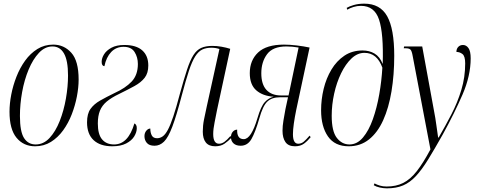

<svg xmlns="http://www.w3.org/2000/svg" viewBox="-20 -790 2609 1050"><path d="M172 10Q109 10 70.5 -36.5Q32 -83 32 -179Q32 -223 41.5 -272.5Q51 -322 70 -370.5Q89 -419 117.5 -458.5Q146 -498 184.5 -522Q223 -546 271 -546Q330 -546 370 -501.5Q410 -457 410 -355Q410 -312 400.5 -262.5Q391 -213 372.5 -165Q354 -117 325.5 -77.5Q297 -38 258.5 -14Q220 10 172 10ZM175 0Q218 0 251 -35.5Q284 -71 306.5 -128Q329 -185 340.5 -251Q352 -317 352 -377Q352 -459 330 -497.5Q308 -536 267 -536Q226 -536 193 -501Q160 -466 136.5 -409.5Q113 -353 101 -286.5Q89 -220 89 -156Q89 -70 111.5 -35Q134 0 175 0Z M594 10Q528 10 492 -23.5Q456 -57 456 -121Q456 -168 475 -194.5Q494 -221 527.5 -240Q561 -259 606 -281Q666 -308 700 -344Q734 -380 734 -440Q734 -477 716 -505.5Q698 -534 656 -534Q615 -534 588 -505.5Q561 -477 551 -428Q536 -429 536 -452Q536 -472 549 -493Q562 -514 589.5 -529Q617 -544 660 -544Q725 -544 758 -514.5Q791 -485 791 -432Q791 -390 771 -364.5Q751 -339 715.5 -319.5Q680 -300 633 -277Q589 -256 563.5 -234.5Q538 -213 526.5 -184.5Q515 -156 515 -115Q515 -55 538.5 -27.5Q562 0 604 0Q681 0 715 -115Q720 -113 724 -107Q728 -101 728 -89Q728 -67 714 -44Q700 -21 670 -5.5Q640 10 594 10Z M1157 10Q1122 10 1105.5 -11Q1089 -32 1089 -70Q1089 -103 1095.5 -135.5Q1102 -168 1111 -209L1180 -522Q1159 -529 1136 -529Q1107 -529 1086 -519Q1065 -509 1047.5 -481.5Q1030 -454 1013 -402.5Q996 -351 974 -268Q945 -157 922.5 -97.5Q900 -38 877 -15.5Q854 7 825 7Q796 7 783 -8.5Q770 -24 770 -45Q770 -63 780 -75Q790 -87 802 -87Q802 -65 810 -49.5Q818 -34 839 -34Q855 -34 869.5 -44Q884 -54 898 -80Q912 -106 928 -154Q944 -202 964 -278Q986 -358 1003 -409.5Q1020 -461 1038 -489Q1056 -517 1080.5 -528Q1105 -539 1141 -539Q1166 -539 1191.5 -534.5Q1217 -530 1239 -523L1167 -189Q1161 -157 1153.5 -120.5Q1146 -84 1146 -57Q1146 -4 1178 -4Q1193 -4 1207.5 -14.5Q1222 -25 1240 -46L1247 -38Q1228 -18 1207.5 -4Q1187 10 1157 10Z M1593 10Q1557 10 1541 -13Q1525 -36 1525 -75Q1525 -101 1530 -130.5Q1535 -160 1541 -193L1555 -258H1510Q1467 -258 1442 -234.5Q1417 -211 1398 -142Q1376 -66 1355 -29.5Q1334 7 1296 7Q1271 7 1257 -6Q1243 -19 1243 -40Q1243 -58 1253 -69.5Q1263 -81 1277 -81Q1275 -29 1313 -29Q1354 -29 1388 -144Q1407 -209 1428.5 -232Q1450 -255 1477 -261Q1417 -265 1381.5 -296Q1346 -327 1346 -390Q1346 -460 1391.5 -503Q1437 -546 1533 -546Q1564 -546 1602.5 -541.5Q1641 -537 1673 -530L1600 -189Q1592 -150 1587 -115Q1582 -80 1582 -56Q1582 -4 1611 -4Q1628 -4 1641.5 -15.5Q1655 -27 1673 -48L1679 -40Q1662 -19 1642.5 -4.5Q1623 10 1593 10ZM1517 -268H1558L1613 -530Q1594 -533 1579 -534.5Q1564 -536 1546 -536Q1472 -536 1440.5 -493.5Q1409 -451 1409 -389Q1409 -329 1437 -298.5Q1465 -268 1517 -268Z M1887 10Q1811 10 1773.5 -44Q1736 -98 1736 -187Q1736 -246 1750 -304Q1764 -362 1792.5 -409.5Q1821 -457 1863.5 -485.5Q1906 -514 1963 -514Q2000 -514 2028.5 -497Q2057 -480 2073 -440Q2078 -607 2053 -682.5Q2028 -758 1954 -758Q1933 -758 1913.5 -752Q1894 -746 1879 -737L1876 -747Q1889 -755 1914.5 -762.5Q1940 -770 1972 -770Q2059 -770 2097.5 -701Q2136 -632 2136 -485Q2136 -381 2121 -290.5Q2106 -200 2075.5 -132.5Q2045 -65 1998 -27.5Q1951 10 1887 10ZM1891 0Q1933 0 1965 -38Q1997 -76 2019 -138Q2041 -200 2054 -274Q2067 -348 2071 -420Q2042 -501 1973 -501Q1935 -501 1902.5 -470.5Q1870 -440 1845.5 -389.5Q1821 -339 1807.5 -278Q1794 -217 1794 -157Q1794 -72 1822 -36Q1850 0 1891 0Z M2096 240Q2077 240 2057 235.5Q2037 231 2024 223L2028 213Q2041 220 2057.5 225Q2074 230 2095 230Q2146 230 2185 210.5Q2224 191 2259 146.5Q2294 102 2334 27L2237 -483Q2232 -512 2224.5 -519Q2217 -526 2198 -526H2188L2190 -536H2289L2354 -181Q2361 -146 2366 -108Q2371 -70 2376 -38H2379Q2415 -100 2448.5 -164.5Q2482 -229 2503 -298.5Q2524 -368 2524 -443Q2524 -483 2509 -494.5Q2494 -506 2476 -506Q2476 -523 2486 -533.5Q2496 -544 2512 -544Q2530 -544 2542 -527Q2554 -510 2554 -471Q2554 -376 2509.5 -273Q2465 -170 2401 -54Q2356 26 2321.5 82Q2287 138 2254.5 173Q2222 208 2184.5 224Q2147 240 2096 240Z"/></svg>

Font: Noto Serif Display ExtraCondensed Light
Style: Italic
Weight: 300
Width: 2
Italic angle: -12°
Designer: Monotype Design Team
Foundry: Monotype Imaging Inc.
Version: Version 2.009